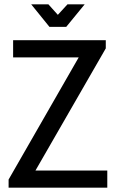

<svg xmlns="http://www.w3.org/2000/svg" viewBox="-20 -873 541 893"><path d="M20 0V-38L346 -606H41V-686H472V-648L145 -80H479V0ZM210 -748 125 -853H205L249 -804L294 -853H374L288 -748Z"/></svg>

Font: Archivo Narrow
Style: Regular
Weight: 400
Designer: Hector Gatti
Foundry: Omnibus-Type
Version: Version 3.002